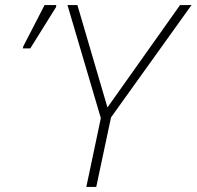

<svg xmlns="http://www.w3.org/2000/svg" viewBox="-20 -734 772 754"><path d="M319 0H358L416 -273L732 -714H687L402 -312L284 -714H245L376 -270ZM70 -544H99L200 -706L201 -714H155L71 -551Z"/></svg>

Font: Noto Sans ExtraLight
Style: Italic
Weight: 200
Italic angle: -12°
Designer: Monotype Design Team
Foundry: Monotype Imaging Inc.
Version: Version 2.013